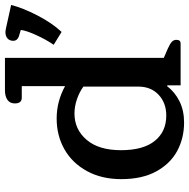

<svg xmlns="http://www.w3.org/2000/svg" viewBox="-14 -736 764 776"><g transform="rotate(-90 368.0 -348.0)"><path d="M32 -240Q32 -319 64.5 -378.5Q97 -438 152.5 -469.5Q208 -501 277 -501Q346 -501 408 -467V-642H361Q338 -642 338 -670Q338 -690 352.5 -700Q367 -710 391 -710H522V-68L559 -52Q579 -43 587 -35.5Q595 -28 595 -17Q595 0 580 0H411V-54H407Q384 -23 346.5 -4.5Q309 14 261 14Q198 14 146.5 -13.5Q95 -41 63.5 -98Q32 -155 32 -240ZM575 -513Q595 -542 613.5 -582Q632 -622 635 -646L608 -654Q591 -661 591 -676Q591 -691 600.5 -699.5Q610 -708 626 -708Q631 -708 641 -706L736 -685Q724 -638 694 -579.5Q664 -521 627 -481ZM406 -171V-393Q384 -409 355 -419Q326 -429 297 -429Q233 -429 191 -380Q149 -331 149 -241Q149 -151 186.5 -104.5Q224 -58 289 -58Q340 -58 373 -89Q406 -120 406 -171Z"/></g></svg>

Font: Maitree SemiBold
Style: Regular
Weight: 600
Designer: CadsonDemak Team
Foundry: CadsonDemak
Version: Version 1.001